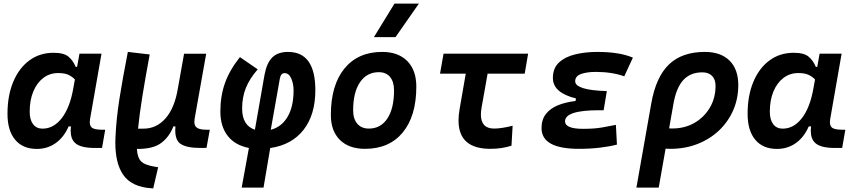

<svg xmlns="http://www.w3.org/2000/svg" viewBox="-20 -815 4728 1064"><path d="M407.2 -444.3 420.4 -517.6H542.5L479 -154.8Q477.5 -145.5 477.5 -138.2Q477.5 -119.6 486.8 -109.9Q499.5 -96.2 543.9 -96.2H563L545.4 4.9H504.9Q426.3 4.9 396.5 -22.5Q371.6 -44.4 371.6 -91.8Q371.6 -102.5 373 -114.7H360.4Q334.5 -54.7 288.8 -22.2Q243.2 10.3 184.1 10.3Q106.4 10.3 64 -40.5Q21.5 -91.3 21.5 -184.1Q21.5 -285.6 53.5 -361.8Q85.4 -438 142.8 -480.2Q200.2 -522.5 276.9 -522.5Q334.5 -522.5 359.9 -500.7Q385.3 -479 399.4 -444.3ZM302.7 -410.2Q255.4 -410.2 219.7 -382.8Q184.1 -355.5 164.3 -307.4Q144.5 -259.3 144.5 -196.3Q144.5 -151.4 163.3 -126.7Q182.1 -102.1 215.8 -102.1Q277.3 -102.1 322.5 -160.6Q367.7 -219.2 386.2 -325.7L395 -374.5Q381.8 -389.2 360.4 -399.7Q338.9 -410.2 302.7 -410.2Z M829.1 229 821.3 228.5Q709 221.7 662.1 152.8Q619.1 89.8 619.1 -24.4Q619.1 -36.1 619.6 -48.3Q624 -154.8 642.1 -269Q660.2 -383.3 688.5 -527.3L809.6 -513.2Q784.7 -379.4 768.6 -279.1Q752.4 -178.7 745.1 -102.1H775.4Q847.7 -102.1 897.9 -159.7Q948.2 -217.3 965.8 -325.7V-325.2L1000 -517.1H1122.6L1058.6 -157.2Q1057.1 -147.9 1057.1 -139.6Q1057.1 -120.1 1067.4 -110.4Q1082 -96.2 1122.6 -96.2H1142.6L1124.5 4.4L1093.3 4.9Q1013.2 5.4 979.5 -18.6Q951.2 -38.6 951.2 -93.3Q951.2 -103.5 952.1 -114.7H940.9Q918.5 -56.6 873.3 -22.7Q828.1 11.2 738.8 10.3Q740.7 56.2 760.7 77.9Q780.8 99.6 838.4 108.9L856.4 111.8Z M1440.4 224.6H1319.3L1359.4 4.9Q1282.7 -9.8 1241.9 -62Q1201.2 -114.3 1201.2 -197.3Q1201.2 -283.7 1227.1 -355.7Q1252.9 -427.7 1309.6 -498.5L1408.2 -430.7Q1363.3 -379.4 1342.5 -327.6Q1321.8 -275.9 1321.8 -213.4Q1321.8 -119.6 1392.6 -96.2L1445.8 -399.9Q1458 -466.3 1489 -496.8Q1520 -527.3 1576.2 -527.3Q1727.5 -527.3 1727.5 -315.4Q1727.5 -178.7 1661.9 -95.2Q1596.2 -11.7 1477.5 5.4ZM1480.5 -95.7Q1540.5 -111.3 1573.7 -167.7Q1606.9 -224.1 1606.9 -314Q1606.9 -350.6 1594 -380.1Q1581.1 -409.7 1557.1 -409.7Q1536.1 -409.7 1530.8 -379.4Z M2002.9 9.8Q1913.6 9.8 1863.5 -39.8Q1813.5 -89.4 1813.5 -177.7Q1813.5 -342.8 1888.7 -435.1Q1963.9 -527.3 2097.7 -527.3Q2187 -527.3 2237.1 -476.6Q2287.1 -425.8 2287.1 -335Q2287.1 -172.4 2212.2 -81.3Q2137.2 9.8 2002.9 9.8ZM2024.4 -102.5Q2089.8 -102.5 2126.7 -158.4Q2163.6 -214.4 2163.6 -314Q2163.6 -361.8 2141.6 -388.4Q2119.6 -415 2079.6 -415Q2012.7 -415 1974.9 -359.1Q1937 -303.2 1937 -203.6Q1937 -156.2 1960 -129.4Q1982.9 -102.5 2024.4 -102.5ZM2052.2 -609.4 2166 -794.9H2301.3L2171.9 -609.4Z M2697.8 9.8Q2521 9.8 2521 -147Q2521 -175.8 2526.9 -210L2561 -406.7H2418.5L2438 -517.6H2906.7L2887.7 -406.7H2682.1L2648.9 -219.7Q2645 -197.8 2645 -180.2Q2645 -102.5 2718.3 -102.5Q2758.3 -102.5 2820.8 -118.2L2814.5 -7.8Q2761.2 9.8 2697.8 9.8Z M3188 9.8Q2981 9.8 2981 -105Q2981 -153.3 3005.9 -184.3Q3030.8 -215.3 3073.2 -232.2Q3115.7 -249 3169.4 -255.4L3171.9 -269.5Q3043.9 -300.8 3043.9 -382.8Q3043.9 -437.5 3078.1 -469Q3112.3 -500.5 3168.5 -513.9Q3224.6 -527.3 3290.5 -527.3Q3413.1 -527.3 3487.3 -495.6L3439.5 -392.1Q3371.1 -416.5 3281.7 -416.5Q3231.9 -416.5 3199.7 -404.8Q3167.5 -393.1 3167.5 -364.7Q3167.5 -340.8 3210.2 -326.9Q3252.9 -313 3342.8 -310.1L3325.2 -204.1H3299.8Q3111.3 -204.1 3111.3 -142.6Q3111.3 -101.1 3211.4 -101.1Q3273.9 -101.1 3316.4 -108.6Q3358.9 -116.2 3393.1 -123L3398.9 -13.7Q3357.4 -2.9 3304 3.4Q3250.5 9.8 3188 9.8Z M3886.7 -527.3Q3974.1 -527.3 4022.7 -479.2Q4071.3 -431.2 4071.3 -343.8Q4071.3 -268.1 4043 -203.6Q4014.6 -139.2 3963.9 -91.3Q3913.1 -43.5 3844.5 -16.8Q3775.9 9.8 3695.3 9.8Q3682.1 9.8 3668.5 8.8L3630.4 224.6H3506.8L3588.9 -240.7Q3614.7 -388.2 3687 -457.8Q3759.3 -527.3 3886.7 -527.3ZM3711.4 -236.3 3688 -103.5Q3696.8 -103 3706.1 -103Q3774.4 -103 3828.4 -134Q3882.3 -165 3913.8 -218.5Q3945.3 -272 3945.3 -338.9Q3945.3 -375 3926 -394.5Q3906.7 -414.1 3872.1 -414.1Q3805.7 -414.1 3766.4 -371.1Q3727.1 -328.1 3711.4 -236.3Z M4508.8 -444.3 4522 -517.6H4644L4580.6 -154.8Q4579.1 -145.5 4579.1 -138.2Q4579.1 -119.6 4588.4 -109.9Q4601.1 -96.2 4645.5 -96.2H4664.6L4647 4.9H4606.4Q4527.8 4.9 4498 -22.5Q4473.1 -44.4 4473.1 -91.8Q4473.1 -102.5 4474.6 -114.7H4461.9Q4436 -54.7 4390.4 -22.2Q4344.7 10.3 4285.6 10.3Q4208 10.3 4165.5 -40.5Q4123 -91.3 4123 -184.1Q4123 -285.6 4155 -361.8Q4187 -438 4244.4 -480.2Q4301.8 -522.5 4378.4 -522.5Q4436 -522.5 4461.4 -500.7Q4486.8 -479 4501 -444.3ZM4404.3 -410.2Q4356.9 -410.2 4321.3 -382.8Q4285.6 -355.5 4265.9 -307.4Q4246.1 -259.3 4246.1 -196.3Q4246.1 -151.4 4264.9 -126.7Q4283.7 -102.1 4317.4 -102.1Q4378.9 -102.1 4424.1 -160.6Q4469.2 -219.2 4487.8 -325.7L4496.6 -374.5Q4483.4 -389.2 4461.9 -399.7Q4440.4 -410.2 4404.3 -410.2Z"/></svg>

Font: CaskaydiaCove NFP SemiBold
Style: Italic
Weight: 600
Italic angle: -10°
Designer: Aaron Bell
Foundry: Saja Typeworks
Version: Version 2111.001; VTT 6.35;Nerd Fonts 3.1.1